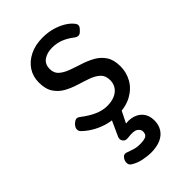

<svg xmlns="http://www.w3.org/2000/svg" viewBox="-236 -603 956 956"><g transform="rotate(-45 242.0 -125.0)"><path d="M246 19Q206 19 170.5 7.5Q135 -4 107.5 -21.5Q80 -39 63 -57Q56 -65 57 -77Q58 -89 71 -102Q82 -112 91 -114Q100 -116 111 -108Q147 -80 180.5 -65Q214 -50 247 -50Q276 -50 298.5 -59Q321 -68 334.5 -86.5Q348 -105 348 -131Q348 -163 329 -180.5Q310 -198 280.5 -208.5Q251 -219 218 -229Q185 -239 155.5 -255Q126 -271 107 -299Q88 -327 88 -374Q88 -416 109.5 -448.5Q131 -481 169.5 -500Q208 -519 258 -519Q297 -519 328 -510Q359 -501 382.5 -487Q406 -473 420 -456Q431 -444 429.5 -434Q428 -424 416 -413Q405 -400 394.5 -399Q384 -398 372 -407Q345 -428 317.5 -439Q290 -450 257 -450Q222 -450 198 -433.5Q174 -417 174 -383Q174 -354 192.5 -337.5Q211 -321 240.5 -310Q270 -299 303.5 -288.5Q337 -278 366.5 -261.5Q396 -245 414.5 -217Q433 -189 433 -143Q433 -101 412.5 -64Q392 -27 350.5 -4Q309 19 246 19ZM234 269Q218 269 186 263.5Q154 258 127 241Q116 234 114.5 222.5Q113 211 118 200Q125 186 134 182Q143 178 156 184Q167 188 186 194Q205 200 227 200Q258 200 270.5 192.5Q283 185 283 166Q283 151 267.5 140Q252 129 208 135Q197 136 191 134Q185 132 179 125Q174 118 173.5 111Q173 104 176 97L226 -13H296L237 105L207 89Q252 72 287 78Q322 84 342 107Q362 130 362 166Q362 198 347.5 221Q333 244 305 256.5Q277 269 234 269Z"/></g></svg>

Font: Playwrite NG Modern
Style: Regular
Weight: 400
Designer: Veronika Burian, José Scaglione
Foundry: TypeTogether
Version: Version 1.002